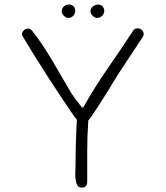

<svg xmlns="http://www.w3.org/2000/svg" viewBox="-20 -844 754 874"><path d="M634 -689Q634 -681 630 -676L523 -514Q516 -504 505 -485.5Q494 -467 480.5 -445Q467 -423 452 -399.5Q437 -376 423.5 -355Q410 -334 399 -318Q388 -302 382 -296Q377 -224 377 -156V-16Q377 10 352 10Q337 10 331 -2.5Q325 -15 323.5 -32.5Q322 -50 323 -67.5Q324 -85 324 -96Q324 -197 330 -299Q323 -306 302 -337Q281 -368 253 -410Q225 -452 194.5 -499.5Q164 -547 138.5 -588Q113 -629 96.5 -656.5Q80 -684 80 -687Q80 -698 88.5 -706Q97 -714 108 -714Q118 -714 127 -703Q151 -673 174.5 -637.5Q198 -602 220.5 -564Q243 -526 264.5 -488.5Q286 -451 306 -418Q317 -401 329 -386Q341 -371 353 -355H359Q410 -446 469.5 -531.5Q529 -617 586 -704Q592 -715 606 -715Q617 -715 625.5 -707.5Q634 -700 634 -689ZM447 -815Q456 -804 454.5 -792Q453 -780 445 -772Q437 -764 425 -762.5Q413 -761 402 -772Q391 -782 392 -794Q393 -806 401.5 -813.5Q410 -821 422 -823Q434 -825 446 -816ZM315 -815Q324 -804 322.5 -792Q321 -780 313.5 -772Q306 -764 294 -762.5Q282 -761 271 -772Q260 -782 261 -794Q262 -806 270 -814Q278 -822 290.5 -823.5Q303 -825 314 -816Z"/></svg>

Font: Wynona
Style: Regular
Weight: 400
Italic angle: -12°
Designer: Kanati
Foundry: Kanati and Michael Everson
Version: Version 2.000